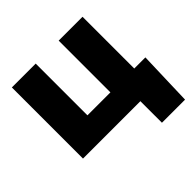

<svg xmlns="http://www.w3.org/2000/svg" viewBox="-172 -672 984 984"><g transform="rotate(-45 319.5 -180.0)"><path d="M45.9 0V-515.6H218.8V-140.6H385.3V-515.6H558.1V0ZM461.9 156.2V0H417V-140.6H638.7L629.4 156.2Z"/></g></svg>

Font: Inter Display Extra Bold
Style: Regular
Weight: 800
Designer: Rasmus Andersson
Foundry: rsms
Version: Version 4.000;git-4fc901f